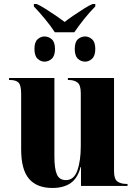

<svg xmlns="http://www.w3.org/2000/svg" viewBox="-20 -923 678 953"><path d="M252 -763Q232 -794 203.5 -828.5Q175 -863 148 -891V-903H162Q177 -897 203.5 -880.5Q230 -864 257 -845.5Q284 -827 301 -814Q317 -827 344 -845.5Q371 -864 397.5 -880.5Q424 -897 439 -903H453V-891Q425 -863 397.5 -828.5Q370 -794 349 -763ZM201 -617Q182 -617 166.5 -631.5Q151 -646 151 -680Q151 -714 166.5 -728Q182 -742 201 -742Q221 -742 237 -728Q253 -714 253 -680Q253 -646 237 -631.5Q221 -617 201 -617ZM403 -617Q382 -617 366.5 -631.5Q351 -646 351 -680Q351 -714 366.5 -728Q382 -742 403 -742Q421 -742 437 -728Q453 -714 453 -680Q453 -646 437 -631.5Q421 -617 403 -617ZM240 10Q163 10 124 -35.5Q85 -81 85 -182V-456Q85 -500 72 -513Q59 -526 28 -526H25V-536H250V-147Q250 -85 262.5 -57Q275 -29 307 -29Q347 -29 364 -77Q381 -125 381 -199V-460Q381 -501 364.5 -513.5Q348 -526 321 -526H317V-536H546V-73Q546 -34 563 -22Q580 -10 609 -10H613V0H382V-94H380Q366 -39 331 -14.5Q296 10 240 10Z"/></svg>

Font: Noto Serif Display SemiCondensed ExtraBold
Style: Regular
Weight: 800
Width: 4
Designer: Monotype Design Team
Foundry: Monotype Imaging Inc.
Version: Version 2.009